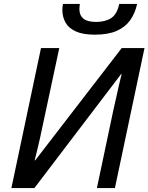

<svg xmlns="http://www.w3.org/2000/svg" viewBox="-20 -959 757 979"><path d="M38.1 0 189 -713.9H282.2L197.8 -319.3Q192.4 -291.5 184.6 -257.6Q176.8 -223.6 169.4 -192.1Q162.1 -160.6 156.7 -141.6H159.7L600.6 -713.9H716.8L565.9 0H474.1L557.6 -395.5Q564.9 -427.2 572.3 -460.7Q579.6 -494.1 586.7 -525.4Q593.8 -556.6 600.1 -581.1L597.7 -581.5L155.3 0ZM463.9 -782.2Q402.8 -782.2 366.5 -798.8Q330.1 -815.4 314 -844.2Q297.9 -873 297.9 -909.2Q297.9 -917 298.8 -925.5Q299.8 -934.1 301.3 -939H387.2Q386.2 -931.2 385.5 -925Q384.8 -918.9 384.8 -912.6Q384.8 -881.3 405 -864.3Q425.3 -847.2 470.2 -847.2Q517.1 -847.2 547.1 -866.9Q577.1 -886.7 587.9 -939H679.2Q668.9 -891.1 643.8 -856Q618.7 -820.8 575 -801.5Q531.2 -782.2 463.9 -782.2Z"/></svg>

Font: Open Sans Medium
Style: Italic
Weight: 500
Italic angle: -12°
Designer: Monotype Design Team
Foundry: Monotype Imaging Inc.
Version: Version 3.000